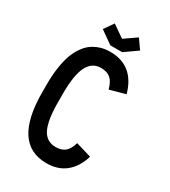

<svg xmlns="http://www.w3.org/2000/svg" viewBox="-206 -944 937 1058"><g transform="rotate(30 262.5 -415.5)"><path d="M262.7 12.2Q48.3 12.2 48.3 -315.9V-367.2Q48.3 -426.3 55.9 -474.9Q63.5 -523.4 75.7 -556.9Q87.9 -590.3 105.7 -616Q123.5 -641.6 142.1 -656.2Q160.6 -670.9 182.9 -680.2Q205.1 -689.5 223.6 -692.6Q242.2 -695.8 262.7 -695.8Q412.1 -695.8 456.5 -538.1L357.9 -510.7Q345.2 -556.6 323 -575Q300.8 -593.3 262.7 -593.3Q205.1 -593.3 178 -537.8Q150.9 -482.4 150.9 -367.2V-315.9Q150.9 -196.8 177.2 -143.6Q203.6 -90.3 262.7 -90.3Q298.8 -90.3 320.8 -107.9Q342.8 -125.5 355.5 -168.5L454.1 -139.2Q432.1 -65.9 384 -26.9Q335.9 12.2 262.7 12.2ZM281.7 -790 358.4 -843.3 400.4 -783.7 319.3 -726.6H244.1L163.1 -783.7L205.1 -843.3Z"/></g></svg>

Font: Anka/Coder Condensed
Style: Bold
Weight: 700
Width: 4
Monospace: yes
Version: Version 001.100